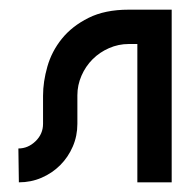

<svg xmlns="http://www.w3.org/2000/svg" viewBox="-20 -377 396 397"><path d="M18 -70Q38 -70 53.5 -85Q69 -100 69 -121V-179Q69 -208 78 -239.5Q87 -271 108 -297Q129 -323 163 -340Q197 -357 246 -357H335V0H264V-286H246Q225 -286 205.5 -277.5Q186 -269 171.5 -254.5Q157 -240 148.5 -220.5Q140 -201 140 -180V-121Q140 -96 130.5 -74Q121 -52 104.5 -35.5Q88 -19 66 -9.5Q44 0 19 0Z"/></svg>

Font: Googee
Style: Regular
Weight: 400
Designer: Peter Wiegel
Foundry: CATFonts Peter Wiegel
Version: 1.000